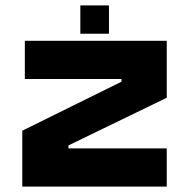

<svg xmlns="http://www.w3.org/2000/svg" viewBox="-20 -691 700 711"><path d="M62.5 0V-207L430 -388.5V-398.5H72V-540H597.5V-329L233.5 -152.5V-141.5H597.5V0ZM277.5 -566V-671H383.5V-566Z"/></svg>

Font: Tourney Expanded Black
Style: Regular
Weight: 900
Width: 7
Designer: Tyler Finck
Foundry: Etcetera Type Co
Version: Version 1.010; ttfautohint (v1.8.3)